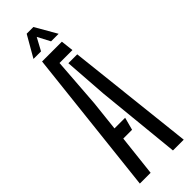

<svg xmlns="http://www.w3.org/2000/svg" viewBox="-314 -972 988 988"><g transform="rotate(-45 180.0 -478.5)"><path d="M20.5 0 109 -800H253L261 -731H167L147 -458.5L129 -293H206.5L188 -224H124L99 0ZM261.5 0 215.5 -459.5 198.5 -698H263L340 0ZM87 -840.5 154 -957H203L270 -840.5H215L179 -909L142 -840.5Z"/></g></svg>

Font: Big Shoulders Stencil Display Medium
Style: Regular
Weight: 500
Designer: Patric King
Foundry: XO Type Co
Version: Version 1.000